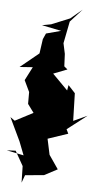

<svg xmlns="http://www.w3.org/2000/svg" viewBox="-107 -939 535 1018"><g transform="rotate(5 160.5 -430.0)"><path d="M63 0 163 -9 233 -46 183 -119 165 -203 272 -239 261 -262 366 -343 292 -309 288 -456 251 -496 246 -467 164 -550 158 -547 238 -578 220 -593 217 -659 205 -715 228 -832 291 -901 229 -849 131 -809 83 -800 187 -779 108 -758 94 -727 83 -650 -16 -569 54 -574 17 -502 46 -441V-378L79 -333L-17 -283L-41 -300L18 -176L46 -104L-45 -123L2 -125L46 -47L48 41Z"/></g></svg>

Font: Hussar Lance
Style: Regular
Weight: 700
Foundry: Cannot Into Space Fonts, PlusOne Fonts
Version: Version 2.27